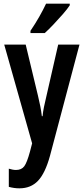

<svg xmlns="http://www.w3.org/2000/svg" viewBox="-20 -786 456 1046"><path d="M3 -543H120L187 -264Q194 -236 199.5 -207.5Q205 -179 208 -153H212Q214 -176 219.5 -203Q225 -230 233 -263L297 -543H413L252 64Q226 158 187 199Q148 240 86 240Q71 240 57 238Q43 236 28 232V133Q38 136 48 138Q58 140 67 140Q97 140 112 120Q127 100 143 41L155 -5ZM360 -757Q347 -737 323 -709.5Q299 -682 272.5 -654Q246 -626 224 -606H146V-618Q173 -658 194 -695Q215 -732 231 -766H360Z"/></svg>

Font: Noto Sans Devanagari UI ExtraCondensed SemiBold
Style: Regular
Weight: 600
Width: 2
Designer: Jelle Bosma - Monotype Design Team
Foundry: Monotype Imaging Inc.
Version: Version 2.004; ttfautohint (v1.8.4.7-5d5b)